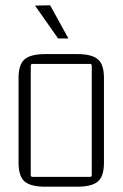

<svg xmlns="http://www.w3.org/2000/svg" viewBox="-20 -699 462 724"><path d="M112 -678 169 -679 238 -554H199ZM50 -85V-405Q50 -456 73 -475.5Q96 -495 150 -495H272Q326 -495 349 -475.5Q372 -456 372 -405V-85Q372 -34 349 -14.5Q326 5 272 5H150Q96 5 73 -14.5Q50 -34 50 -85ZM319 -458H103Q96 -458 96 -451V-39Q96 -32 103 -32H319Q326 -32 326 -39V-451Q326 -458 319 -458Z"/></svg>

Font: Gemunu Libre ExtraLight
Style: Regular
Weight: 200
Designer: Puspanada Ekanayake, Sola Matas, Pathum Egodawatta, Kosala Senevirathne
Foundry: mooniak
Version: Version 1.100